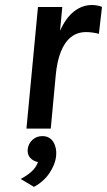

<svg xmlns="http://www.w3.org/2000/svg" viewBox="-20 -513 427 766"><path d="M85.5 0 131.5 -485H228.5L219.5 -390Q243 -442.5 275.8 -467.8Q308.5 -493 347 -493Q356.5 -493 366.8 -491.2Q377 -489.5 387 -485.5L374.5 -378Q362 -381.5 348.8 -383.2Q335.5 -385 323.5 -385Q288.5 -385 263.2 -365Q238 -345 222.8 -306.8Q207.5 -268.5 202.5 -214L182.5 0ZM115.5 232.5 62.5 201Q86.5 188.5 105.2 172Q124 155.5 131.5 133.5Q113 130 100.8 117Q88.5 104 90.5 82.5Q93 60.5 109.2 45.2Q125.5 30 149 30Q178.5 30 192.8 53.5Q207 77 204 108.5Q200.5 143 177.5 177.2Q154.5 211.5 115.5 232.5Z"/></svg>

Font: Karla SemiBold
Style: Italic
Weight: 600
Italic angle: -8°
Designer: Jonathan Pinhorn
Version: Version 2.004;gftools[0.9.33]